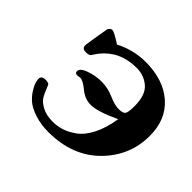

<svg xmlns="http://www.w3.org/2000/svg" viewBox="-115 -595 742 742"><g transform="rotate(45 256.0 -224.0)"><path d="M51.8 -113.8Q51.8 -130.9 74.2 -130.9Q88.4 -130.9 94.2 -125Q95.2 -124 101.6 -107.4Q107.9 -90.8 116.5 -75.9Q125 -61 148.9 -48.1Q172.9 -35.2 208 -35.2Q231.9 -35.2 255.4 -42.5Q278.8 -49.8 304.9 -68.4Q331.1 -86.9 351.1 -126Q371.1 -165 379.9 -221.2Q302.7 -185.1 266.1 -185.1Q233.9 -185.1 206.1 -208Q178.2 -231 163.1 -231Q162.1 -231 156.5 -230Q150.9 -229 147.9 -229Q135.7 -229 136.2 -240.2Q136.2 -256.3 167.7 -267.6Q199.2 -278.8 232.9 -278.8Q266.1 -278.8 299.1 -264.4Q332 -250 353 -250Q376 -250 382.6 -258.5Q389.2 -267.1 389.2 -301.8Q389.2 -361.8 360.1 -387Q331.1 -412.1 290 -412.1Q200.2 -412.1 147.9 -347.2Q143.1 -341.3 137.9 -333.3Q132.8 -325.2 130.9 -322.5Q128.9 -319.8 124 -317.9Q119.1 -315.9 111.1 -315.9Q103 -315.9 98.6 -316.9Q94.2 -317.9 91.1 -322Q87.9 -326.2 87.9 -335Q87.9 -339.8 101.1 -418L102.1 -422.9Q103 -427.7 103 -429.4Q103 -431.2 104 -435.1Q105 -439 106.4 -440.4Q107.9 -441.9 109.9 -444.3Q111.8 -446.8 114.5 -448Q117.2 -449.2 121.1 -449.2Q130.9 -449.2 172.9 -421.9Q231.9 -452.6 297.9 -453.1Q396 -453.1 454.1 -402.1Q512.2 -351.1 512.2 -262.2Q512.2 -153.3 434.1 -74.7Q356 3.9 226.1 4.9Q183.1 4.9 149.7 -6.1Q116.2 -17.1 98.6 -32Q81.1 -46.9 69.6 -65.4Q58.1 -84 54.9 -95.5Q51.8 -106.9 51.8 -113.8Z"/></g></svg>

Font: CMU Serif Extra
Style: BoldSlanted
Weight: 700
Italic angle: -9.46001°
Version: Version 0.7.0